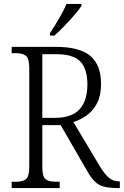

<svg xmlns="http://www.w3.org/2000/svg" viewBox="-20 -951 626 971"><path d="M39 0V-32H62Q95 -32 111.5 -45Q128 -58 128 -108V-605Q128 -655 111.5 -668.5Q95 -682 62 -682H39V-714H263Q382 -714 436.5 -668.5Q491 -623 491 -527Q491 -469 471.5 -430.5Q452 -392 420 -368.5Q388 -345 351 -334L482 -115Q507 -73 529 -53.5Q551 -34 580 -34H586V0H576Q531 0 504 -7.5Q477 -15 458 -34.5Q439 -54 418 -91L287 -318H194V-108Q194 -58 210 -45Q226 -32 260 -32H282V0ZM258 -355Q343 -355 382.5 -398.5Q422 -442 422 -524Q422 -601 387 -639Q352 -677 264 -677H194V-355ZM233 -784Q255 -817 278.5 -857Q302 -897 316 -931H392V-921Q381 -904 357 -876Q333 -848 305.5 -819.5Q278 -791 255 -771H233Z"/></svg>

Font: Noto Serif Armenian SemiCondensed Light
Style: Regular
Weight: 300
Width: 4
Designer: Monotype Design Team
Foundry: Monotype Imaging Inc.
Version: Version 2.008; ttfautohint (v1.8.4.7-5d5b)